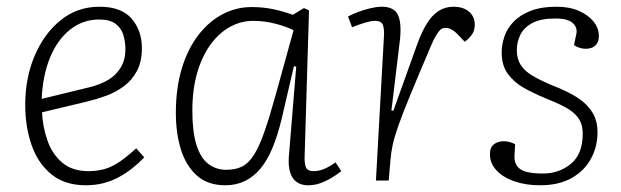

<svg xmlns="http://www.w3.org/2000/svg" viewBox="-20 -537 1848 571"><path d="M276 -517Q341 -517 371.5 -481.5Q402 -446 402 -394Q402 -354 387.5 -326.5Q373 -299 349 -281Q325 -263 296.5 -252.5Q268 -242 239 -235L105 -203Q107 -160 121 -119.5Q135 -79 165 -53.5Q195 -28 243 -28Q268 -28 290 -34Q312 -40 335 -55.5Q358 -71 385 -96L409 -69Q393 -52 374 -37Q355 -22 334 -10.5Q313 1 288.5 7.5Q264 14 235 14Q173 14 133 -18.5Q93 -51 74 -105.5Q55 -160 55 -225Q55 -305 83 -371Q111 -437 160.5 -477Q210 -517 276 -517ZM353 -390Q353 -412 347 -432.5Q341 -453 324 -466Q307 -479 275 -479Q226 -479 188 -448.5Q150 -418 128.5 -365Q107 -312 104 -243L244 -277Q278 -285 302 -299.5Q326 -314 339.5 -337Q353 -360 353 -390Z M886 -74Q885 -48 890.5 -38Q896 -28 912 -28Q929 -28 945 -35Q961 -42 978 -54L995 -28Q981 -17 965 -7.5Q949 2 932 8Q915 14 896 14Q876 14 862.5 4.5Q849 -5 843 -24Q837 -43 839 -71L861 -339L854 -340L818 -185Q806 -135 790.5 -97.5Q775 -60 754.5 -35.5Q734 -11 708 1.5Q682 14 650 14Q598 14 565.5 -15Q533 -44 518 -92.5Q503 -141 503 -201Q503 -276 521 -334.5Q539 -393 570.5 -433.5Q602 -474 642.5 -495Q683 -516 728 -516Q762 -516 791 -510Q820 -504 851 -493L884 -513L899 -506ZM653 -32Q680 -32 699.5 -41.5Q719 -51 735 -76Q751 -101 766.5 -145.5Q782 -190 801 -259L853 -447Q832 -458 799 -466.5Q766 -475 733 -475Q696 -475 663 -456.5Q630 -438 605 -403Q580 -368 566 -319Q552 -270 552 -207Q552 -146 564 -107Q576 -68 599 -50Q622 -32 653 -32Z M1122 -432Q1123 -449 1119 -462Q1115 -475 1095 -475Q1084 -475 1067 -470Q1050 -465 1027 -456L1015 -488Q1026 -494 1044 -501Q1062 -508 1081.5 -512.5Q1101 -517 1115 -517Q1153 -517 1164 -491.5Q1175 -466 1169 -415L1144 -208H1150L1221 -406Q1234 -442 1249.5 -467Q1265 -492 1284.5 -504.5Q1304 -517 1329 -517Q1348 -517 1362 -510.5Q1376 -504 1384 -492Q1392 -480 1392 -464Q1392 -446 1383 -433.5Q1374 -421 1362 -413L1339 -437Q1331 -445 1322.5 -449.5Q1314 -454 1305 -454Q1300 -454 1295 -452Q1290 -450 1285 -443.5Q1280 -437 1274 -426.5Q1268 -416 1261 -399Q1223 -310 1200 -254Q1177 -198 1165 -164Q1153 -130 1148 -107Q1143 -84 1141 -59L1136 0H1098Z M1595 -21Q1643 -21 1678 -50Q1713 -79 1713 -139Q1713 -168 1699.5 -186.5Q1686 -205 1660.5 -218.5Q1635 -232 1597 -247Q1566 -260 1537.5 -276Q1509 -292 1490.5 -317Q1472 -342 1472 -381Q1472 -404 1480 -428Q1488 -452 1507 -472Q1526 -492 1557.5 -504.5Q1589 -517 1635 -517Q1674 -517 1702 -504.5Q1730 -492 1745.5 -472.5Q1761 -453 1761 -430Q1761 -411 1750.5 -401.5Q1740 -392 1722 -392Q1712 -392 1703 -395Q1694 -398 1687 -403L1694 -436Q1698 -455 1683.5 -468.5Q1669 -482 1631 -482Q1588 -482 1563 -468.5Q1538 -455 1527.5 -433.5Q1517 -412 1517 -388Q1517 -362 1528.5 -344Q1540 -326 1562.5 -312.5Q1585 -299 1618 -285Q1644 -275 1668.5 -263Q1693 -251 1713 -235Q1733 -219 1745 -197Q1757 -175 1757 -144Q1757 -101 1737.5 -65Q1718 -29 1680 -7.5Q1642 14 1586 14Q1543 14 1509 2Q1475 -10 1456 -31Q1437 -52 1437 -78Q1437 -99 1449 -108Q1461 -117 1478 -117Q1487 -117 1496 -114.5Q1505 -112 1512 -108L1510 -73Q1509 -48 1526.5 -34.5Q1544 -21 1595 -21Z"/></svg>

Font: Literata ExtraLight
Style: Italic
Weight: 250
Italic angle: -2°
Designer: Latin by Veronika Burian and Jose Scaglione. Greek by Irene Vlachou. Cyrillic by Vera Evstafieva
Foundry: TypeTogether
Version: Version 3.002